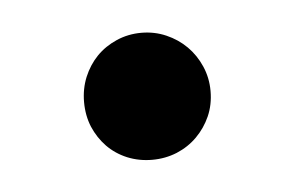

<svg xmlns="http://www.w3.org/2000/svg" viewBox="-27 -150 289 189"><g transform="rotate(-5 118.0 -55.0)"><path d="M55.5 -55Q55.5 -68 60.2 -79.5Q65 -91 73.2 -99.5Q81.5 -108 93 -113Q104.5 -118 117.5 -118Q130.5 -118 142 -113Q153.5 -108 162 -99.5Q170.5 -91 175.5 -79.5Q180.5 -68 180.5 -55Q180.5 -41.5 175.5 -30.2Q170.5 -19 162 -10.5Q153.5 -2 142 2.8Q130.5 7.5 117.5 7.5Q104.5 7.5 93 2.8Q81.5 -2 73.2 -10.5Q65 -19 60.2 -30.2Q55.5 -41.5 55.5 -55Z"/></g></svg>

Font: Lato
Style: Regular
Weight: 400
Designer: Lukasz Dziedzic with Adam Twardoch and Botio Nikoltchev
Foundry: tyPoland Lukasz Dziedzic
Version: Version 2.015; 2015-08-06; http://www.latofonts.com/